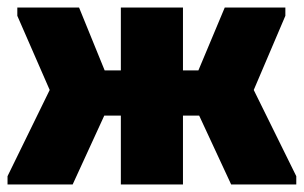

<svg xmlns="http://www.w3.org/2000/svg" viewBox="-26 -490 807 510"><path d="M-6 -22 106 -251 20 -448V-470H184L252 -303H295V-470H460V-303H501L571 -470H732V-448L648 -251L761 -22V0H588L503 -183H460V0H295V-183H251L167 0H-6Z"/></svg>

Font: Tilda Sans Black
Style: Regular
Weight: 900
Designer: ParaType Ltd
Foundry: ParaType Ltd
Version: Version 1.009